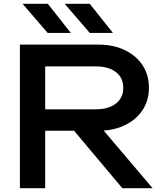

<svg xmlns="http://www.w3.org/2000/svg" viewBox="-20 -983 851 1003"><path d="M176 -412H481Q547 -412 585.5 -442Q624 -472 624 -524Q624 -577 585.5 -606.5Q547 -636 481 -636H157L216 -710V0H84V-750H493Q572 -750 631.5 -721.5Q691 -693 724.5 -642.5Q758 -592 758 -524Q758 -458 724.5 -407.5Q691 -357 631.5 -328.5Q572 -300 493 -300H176ZM324 -351H479L777 0H619ZM449 -963 570 -811H449L318 -963ZM230 -963 350 -811H229L98 -963Z"/></svg>

Font: Bounded
Style: Regular
Weight: 400
Designer: Vlad Churkin
Version: Version 1.0